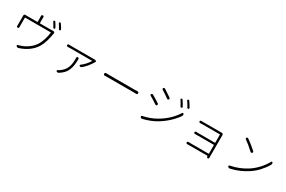

<svg xmlns="http://www.w3.org/2000/svg" viewBox="152 -2298 5696 3825"><g transform="rotate(30 3000.0 -385.0)"><path d="M809.6 -691.4Q814.5 -683.6 811.5 -675.3Q808.6 -667 800.3 -663.1Q792 -659.2 783.7 -662.1Q775.4 -665 771.5 -672.9Q744.1 -726.6 710.9 -775.4Q706.1 -781.2 708.5 -789.1Q710.9 -796.9 717.8 -800.8Q724.6 -803.7 729.5 -803.7Q741.2 -803.7 749 -792Q783.2 -741.2 809.6 -691.4ZM496.1 -616.2Q496.1 -612.3 500 -612.3H750Q773.4 -612.3 788.1 -614.3Q793.9 -614.3 799.8 -614.3Q815.4 -614.3 827.1 -607.4Q839.8 -599.6 839.8 -585Q839.8 -580.1 838.9 -575.2Q835 -561.5 833 -546.9Q821.3 -474.6 796.4 -388.2Q771.5 -301.8 732.4 -237.3Q679.7 -148.4 589.4 -80.6Q499 -12.7 375 26.4Q366.2 29.3 358.4 29.3Q337.9 29.3 323.2 11.7Q316.4 3.9 319.8 -5.9Q323.2 -15.6 333 -18.6Q355.5 -24.4 381.8 -33.2Q468.8 -58.6 550.8 -118.2Q632.8 -177.7 679.7 -252.9Q718.8 -315.4 745.1 -402.8Q771.5 -490.2 778.3 -559.6Q779.3 -564.5 774.4 -564.5H187.5Q182.6 -564.5 182.6 -559.6V-366.2Q182.6 -355.5 183.6 -343.8Q184.6 -332 176.8 -323.7Q168.9 -315.4 157.2 -315.4Q146.5 -315.4 138.7 -323.2Q131.8 -331.1 131.8 -341.8L132.8 -367.2V-544.9Q132.8 -568.4 132.8 -582Q131.8 -594.7 141.1 -604.5Q150.4 -614.3 164.1 -613.3Q192.4 -612.3 217.8 -612.3H439.5Q444.3 -612.3 444.3 -616.2V-714.8Q444.3 -731.4 442.4 -750Q442.4 -761.7 450.2 -771Q458 -780.3 470.2 -780.3Q482.4 -780.3 490.2 -771Q498 -761.7 497.1 -750Q496.1 -732.4 496.1 -714.8ZM823.2 -802.7Q820.3 -806.6 820.3 -812.5Q820.3 -814.5 820.3 -816.4Q822.3 -824.2 829.1 -827.1Q835.9 -830.1 841.8 -830.1Q852.5 -830.1 860.4 -819.3Q895.5 -769.5 922.9 -718.8Q925.8 -713.9 925.8 -709Q925.8 -706.1 924.8 -703.1Q921.9 -694.3 914.1 -691.4Q909.2 -688.5 904.3 -688.5Q901.4 -688.5 897.5 -690.4Q889.6 -692.4 884.8 -700.2Q851.6 -762.7 823.2 -802.7Z M1465.8 -378.9Q1464.8 -389.6 1472.7 -398.4Q1480.5 -407.2 1491.2 -407.2Q1502.9 -407.2 1511.2 -398.9Q1519.5 -390.6 1519.5 -378.9Q1518.6 -296.9 1509.8 -239.3Q1501 -181.6 1479.5 -127Q1458 -72.3 1418 -28.8Q1377.9 14.6 1316.4 52.7Q1304.7 59.6 1293 59.6Q1278.3 59.6 1264.6 48.8Q1256.8 42 1258.3 32.2Q1259.8 22.5 1269.5 17.6Q1288.1 9.8 1301.8 1Q1355.5 -35.2 1389.6 -76.2Q1423.8 -117.2 1439.9 -165Q1456.1 -212.9 1461.4 -254.9Q1466.8 -296.9 1466.8 -353.5Q1466.8 -365.2 1465.8 -378.9ZM1801.8 -533.2Q1803.7 -534.2 1805.7 -534.2Q1824.2 -534.2 1836.9 -522.5Q1844.7 -515.6 1844.7 -506.8Q1844.7 -500 1839.8 -493.2Q1837.9 -491.2 1836.9 -489.3Q1747.1 -343.8 1653.3 -272.5Q1642.6 -264.6 1631.3 -264.6Q1620.1 -264.6 1609.4 -272.5Q1601.6 -278.3 1601.6 -287.6Q1601.6 -296.9 1609.4 -302.7Q1657.2 -335 1702.1 -386.2Q1747.1 -437.5 1773.4 -481.4Q1776.4 -485.4 1771.5 -485.4H1272.5Q1242.2 -485.4 1211.9 -483.4Q1200.2 -483.4 1191.9 -491.2Q1183.6 -499 1183.6 -510.3Q1183.6 -521.5 1192.4 -528.3Q1200.2 -535.2 1210 -535.2Q1210.9 -535.2 1211.9 -535.2Q1244.1 -533.2 1272.5 -533.2H1784.2Q1792 -533.2 1801.8 -533.2Z M2138.7 -354.5Q2126 -354.5 2117.2 -362.8Q2108.4 -371.1 2108.4 -383.8Q2108.4 -396.5 2117.2 -405.3Q2126 -413.1 2137.7 -413.1Q2137.7 -413.1 2138.7 -413.1Q2181.6 -411.1 2235.4 -411.1H2789.1Q2830.1 -411.1 2860.4 -413.1Q2873 -413.1 2881.8 -404.8Q2890.6 -396.5 2890.6 -383.8Q2890.6 -371.1 2881.8 -362.3Q2873 -354.5 2861.3 -354.5Q2860.4 -354.5 2860.4 -354.5Q2824.2 -356.4 2790 -356.4H2235.4Q2177.7 -356.4 2138.7 -354.5Z M3681.6 -699.2Q3677.7 -706.1 3679.7 -713.9Q3681.6 -721.7 3689.5 -724.6Q3697.3 -728.5 3706.1 -726.6Q3714.8 -724.6 3719.7 -716.8Q3762.7 -652.3 3793 -596.7Q3796.9 -588.9 3793.9 -580.1Q3791 -571.3 3782.7 -567.4Q3774.4 -563.5 3766.1 -566.4Q3757.8 -569.3 3752.9 -578.1Q3720.7 -641.6 3681.6 -699.2ZM3808.6 -746.1Q3803.7 -752.9 3805.7 -760.7Q3807.6 -768.6 3815.4 -772.5Q3821.3 -775.4 3828.1 -775.4Q3838.9 -775.4 3846.7 -763.7Q3885.7 -709 3921.9 -645.5Q3923.8 -640.6 3923.8 -635.7Q3923.8 -632.8 3922.9 -628.9Q3919.9 -620.1 3911.6 -616.2Q3903.3 -612.3 3895 -615.2Q3886.7 -618.2 3881.8 -627Q3847.7 -692.4 3808.6 -746.1ZM3278.3 -689.5Q3269.5 -695.3 3267.1 -705.6Q3264.6 -715.8 3270.5 -724.6Q3276.4 -733.4 3287.1 -736.3Q3290 -736.3 3293 -736.3Q3300.8 -736.3 3307.6 -732.4Q3388.7 -681.6 3474.6 -621.1Q3483.4 -614.3 3485.4 -603.5Q3487.3 -592.8 3481 -584Q3474.6 -575.2 3463.9 -573.2Q3453.1 -571.3 3444.3 -578.1Q3368.2 -634.8 3278.3 -689.5ZM3213.9 17.6Q3209 18.6 3205.1 18.6Q3196.3 18.6 3189.5 14.6Q3176.8 9.8 3169.9 -2Q3164.1 -11.7 3168.9 -21.5Q3173.8 -31.2 3184.6 -33.2Q3354.5 -68.4 3488.3 -146.5Q3716.8 -278.3 3845.7 -482.4Q3850.6 -491.2 3860.8 -491.2Q3871.1 -491.2 3877 -482.4Q3883.8 -469.7 3883.8 -458Q3883.8 -444.3 3876 -431.6Q3811.5 -337.9 3718.3 -252Q3625 -166 3514.6 -100.6Q3391.6 -27.3 3213.9 17.6ZM3130.9 -466.8Q3122.1 -471.7 3119.1 -481.4Q3118.2 -485.4 3118.2 -488.3Q3118.2 -494.1 3122.1 -501Q3127.9 -509.8 3138.7 -512.7Q3141.6 -513.7 3145.5 -513.7Q3152.3 -513.7 3158.2 -509.8Q3249 -459 3328.1 -406.2Q3336.9 -400.4 3339.8 -388.7Q3339.8 -385.7 3339.8 -383.8Q3339.8 -375 3335.9 -368.2Q3330.1 -359.4 3319.3 -357.4Q3316.4 -356.4 3313.5 -356.4Q3305.7 -356.4 3298.8 -361.3Q3210.9 -421.9 3130.9 -466.8Z M4761.7 20.5Q4761.7 30.3 4754.9 37.1Q4747.1 44.9 4736.8 44.9Q4726.6 44.9 4719.2 37.1Q4711.9 29.3 4711.9 18.6Q4711.9 14.6 4711.9 8.8Q4711.9 3.9 4708 3.9H4296.9Q4277.3 3.9 4243.2 4.9Q4231.4 5.9 4223.6 -2Q4215.8 -9.8 4215.8 -21.5Q4215.8 -32.2 4224.1 -39.1Q4232.4 -45.9 4243.2 -45.9Q4268.6 -43.9 4295.9 -43.9H4708Q4711.9 -43.9 4711.9 -48.8V-244.1Q4711.9 -249 4708 -249H4327.1Q4300.8 -249 4275.4 -248Q4264.6 -248 4256.8 -255.4Q4249 -262.7 4249 -273.4Q4249 -284.2 4256.8 -291.5Q4264.6 -298.8 4275.4 -297.9Q4303.7 -295.9 4326.2 -295.9H4708Q4711.9 -295.9 4711.9 -300.8V-484.4Q4711.9 -489.3 4708 -489.3H4319.3Q4308.6 -489.3 4254.9 -487.3Q4244.1 -487.3 4236.3 -494.6Q4228.5 -502 4228.5 -512.7Q4228.5 -523.4 4236.3 -530.3Q4244.1 -537.1 4253.9 -537.1Q4253.9 -537.1 4254.9 -537.1Q4288.1 -536.1 4319.3 -536.1H4709Q4717.8 -536.1 4727.5 -536.1Q4741.2 -536.1 4751 -526.4Q4760.7 -516.6 4760.7 -502Q4760.7 -501 4760.7 -497.1V0Z M5205.1 -665Q5197.3 -670.9 5195.8 -680.7Q5194.3 -690.4 5201.2 -697.3Q5209 -705.1 5219.7 -707Q5221.7 -707 5223.6 -707Q5232.4 -707 5240.2 -701.2Q5350.6 -624 5451.2 -532.2Q5459 -524.4 5459.5 -513.2Q5460 -502 5451.7 -493.7Q5443.4 -485.4 5432.1 -485.4Q5420.9 -485.4 5412.1 -493.2Q5299.8 -597.7 5205.1 -665ZM5219.7 2Q5215.8 2.9 5210.9 2.9Q5202.1 2.9 5193.4 -1Q5180.7 -5.9 5173.8 -17.6Q5169.9 -23.4 5169.9 -28.3Q5169.9 -33.2 5171.9 -37.1Q5176.8 -46.9 5187.5 -48.8Q5389.6 -85.9 5566.4 -200.2Q5661.1 -262.7 5741.2 -351.6Q5821.3 -440.4 5867.2 -528.3Q5872.1 -537.1 5881.8 -537.1Q5881.8 -537.1 5882.8 -537.1Q5891.6 -537.1 5896.5 -529.3Q5904.3 -515.6 5904.3 -502Q5904.3 -489.3 5896.5 -476.6Q5843.8 -384.8 5767.6 -301.3Q5691.4 -217.8 5595.7 -156.2Q5514.6 -103.5 5424.3 -63.5Q5334 -23.4 5219.7 2Z"/></g></svg>

Font: Gen Jyuu Gothic L Monospace Light
Style: Regular
Weight: 300
Designer: [Source Han Sans]
Ryoko NISHIZUKA  (kana & ideographs); Paul D. Hunt (Latin, Greek & Cyrillic); Wenlong ZHANG  (bopomofo
Version: Version 1.002.20150607